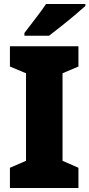

<svg xmlns="http://www.w3.org/2000/svg" viewBox="-20 -947 450 967"><path d="M375 0H30V-102L111 -137V-578L30 -612V-714H375V-612L295 -578V-137L375 -102ZM410 -917Q390 -899 357 -871Q324 -843 288.5 -815Q253 -787 227 -767H103V-781Q128 -814 159 -854Q190 -894 212 -927H410Z"/></svg>

Font: Noto Sans Hebrew SemiCondensed Black
Style: Regular
Weight: 900
Width: 4
Designer: Ben Nathan
Foundry: Google LLC
Version: Version 3.001; ttfautohint (v1.8.4.7-5d5b)